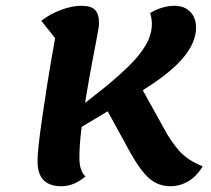

<svg xmlns="http://www.w3.org/2000/svg" viewBox="-20 -620 730 665"><path d="M215 -152 225 -224 346 -320Q390 -356 426.5 -391.5Q463 -427 484.5 -463.5Q506 -500 506 -537Q506 -546 504.5 -555.5Q503 -565 500 -575Q520 -587 542 -593.5Q564 -600 584 -600Q618 -600 638.5 -579.5Q659 -559 659 -524Q659 -470 609 -413.5Q559 -357 449 -292ZM193 25Q151 25 130.5 3.5Q110 -18 110 -62Q110 -83 114 -119.5Q118 -156 125.5 -208Q133 -260 144 -330Q155 -400 171 -488L123 -548Q154 -572 192 -586Q230 -600 262 -600Q295 -600 309 -586Q323 -572 323 -539Q323 -529 316 -492.5Q309 -456 299 -403Q289 -350 279 -290.5Q269 -231 262 -174Q255 -117 255 -73Q255 -28 276 -9Q236 25 193 25ZM570 25Q528 25 497 -2Q466 -29 430 -94L334 -269L452 -348L548 -175Q570 -133 599.5 -99Q629 -65 682 -44Q661 -9 632 8Q603 25 570 25Z"/></svg>

Font: Lemonada Medium
Style: Regular
Weight: 500
Designer: Mohamed Gaber (Arabic), Eduardo Tunni (Latin)
Foundry: Kief Type Foundry
Version: Version 4.004; ttfautohint (v1.8.2)